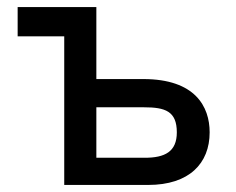

<svg xmlns="http://www.w3.org/2000/svg" viewBox="-20 -524 668 544"><path d="M253 -300V-504H30V-421H162V0H400C516 0 574 -61 574 -149C574 -222 533 -300 386 -300ZM253 -77V-220H388C448 -220 481 -209 481 -149C481 -94 447 -77 390 -77Z"/></svg>

Font: Hibana SubMedium
Style: Regular
Weight: 500
Width: 6
Designer: pygmalion
Foundry: ybstudio
Version: Version 0.930;hotconv 1.0.109;makeotfexe 2.5.65596